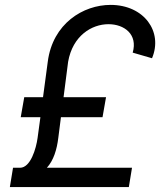

<svg xmlns="http://www.w3.org/2000/svg" viewBox="-20 -757 671 777"><path d="M501.4 0 514.2 -78.1H169.7C196.7 -107.6 210.2 -151.6 215.9 -198.9L226.6 -282.7H394.9L409.1 -363.6H237.2L255.7 -507.1C274.1 -612.2 350.9 -659.1 419 -659.1C483 -659.1 538.4 -617.9 517 -544L595.2 -521.3C640.6 -629.3 562.5 -737.2 427.6 -737.2C316.8 -737.2 193.2 -661.9 173.3 -507.1L154.1 -363.6H78.1L63.9 -282.7H143.5L132.1 -198.9C126.4 -156.2 103.7 -78.1 61.1 -78.1H32.7L19.9 0Z"/></svg>

Font: Margiela Sans
Style: Italic
Weight: 400
Italic angle: -9.39999°
Designer: Stefan Endress, Andreas Faust
Version: Version 1.100;FEAKit 1.0